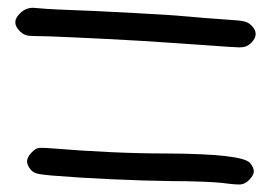

<svg xmlns="http://www.w3.org/2000/svg" viewBox="-20 -558 708 502"><path d="M536.6 -438.5Q494.1 -441.4 445.8 -444.8Q397.5 -448.2 348.6 -451.2Q257.3 -456.5 177.7 -460Q97.7 -463.9 64 -463.9Q53.7 -463.9 45.9 -466.8Q38.6 -469.7 31.7 -476.6Q20 -488.3 20 -500Q20 -511.2 32.7 -523.4Q46.9 -537.6 66.4 -537.6Q69.8 -537.6 73.7 -537.1Q98.1 -534.7 131.3 -533.2Q237.3 -529.3 332 -523.9Q426.8 -519 467.3 -515.1Q488.3 -513.2 519 -510.7Q549.8 -508.3 571.8 -506.8Q606.9 -504.9 618.2 -502Q629.4 -499.5 637.2 -491.7Q648.4 -480.5 648.4 -469.7Q648.4 -469.2 648.4 -468.8Q648.4 -457.5 636.7 -445.8Q626.5 -435.5 613.3 -434.6Q610.8 -434.1 606.4 -434.1Q587.9 -434.6 536.6 -438.5ZM557.1 -80.1Q545.4 -81.5 507.8 -83Q470.2 -84.5 429.2 -84.5Q356.4 -85.4 270.5 -89.4Q184.6 -93.3 114.7 -99.1Q85.9 -101.6 76.2 -104.5Q65.9 -107.4 60.1 -114.7Q49.8 -127.4 50.8 -137.7Q51.8 -148.4 63.5 -160.2Q73.2 -169.9 80.6 -170.9Q81.5 -171.4 83.5 -171.4Q84.5 -171.4 85 -171.4Q86.9 -171.4 89.4 -171.4Q99.6 -171.4 118.7 -169.9Q194.3 -163.6 269.5 -160.2Q344.7 -156.7 416 -156.7Q515.1 -156.2 569.8 -149.9Q624.5 -143.6 634.3 -131.3Q644 -119.6 643.6 -108.9Q642.6 -98.6 631.3 -87.4Q621.6 -77.1 608.4 -75.7Q606.4 -75.7 604 -75.7Q589.8 -75.7 557.1 -80.1Z"/></svg>

Font: Casuwalt
Style: Regular
Weight: 400
Designer: Walter E Stewart
Version: 0.1